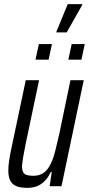

<svg xmlns="http://www.w3.org/2000/svg" viewBox="-20 -896 428 924"><path d="M111 8Q78 8 58 -0.5Q38 -9 29 -27.5Q20 -46 20 -76Q20 -96 24 -123Q28 -150 35 -183L104 -510H168L104 -206Q96 -167 91.5 -140Q87 -113 86 -96Q86 -77 91.5 -67Q97 -57 109.5 -53.5Q122 -50 141 -50Q171 -50 191 -65Q211 -80 224 -107Q237 -134 246 -170.5Q255 -207 265 -250L319 -510H383L276 0H219L229 -68H224Q214 -46 199 -29Q184 -12 163 -2Q142 8 111 8ZM309 -609 325 -684H388L372 -609ZM151 -609 167 -684H230L214 -609ZM251 -740 252 -745 306 -876H376L375 -871L301 -740Z"/></svg>

Font: Saira ExtraCondensed
Style: Italic
Weight: 400
Width: 2
Italic angle: -12°
Designer: Hector Gatti with collaboration of the Omnibus-Type team
Foundry: Omnibus-Type
Version: Version 1.101